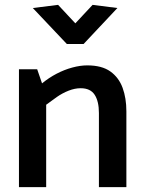

<svg xmlns="http://www.w3.org/2000/svg" viewBox="-20 -770 594 790"><path d="M170 0V-339Q191 -355 214 -371Q237 -387 262.5 -397Q288 -407 312 -407Q352 -407 369.5 -380Q387 -353 387 -305V0H500V-312Q500 -366 484.5 -408.5Q469 -451 434 -476Q399 -501 339 -501Q310 -501 277 -492Q244 -483 212.5 -466.5Q181 -450 153 -427L133 -485H58V0ZM290 -674 219 -750 115 -737 255 -589H324L463 -737L361 -750Z"/></svg>

Font: Catamaran SemiBold
Style: Regular
Weight: 600
Designer: Pria Ravichandran
Version: Version 2.000